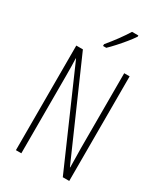

<svg xmlns="http://www.w3.org/2000/svg" viewBox="-230 -1042 977 1135"><g transform="rotate(30 258.5 -474.5)"><path d="M441 0H397L114 -647H112Q113 -623 113.5 -594Q114 -565 114 -526V0H77V-714H122L404 -72H406Q406 -108 405 -143.5Q404 -179 404 -202V-714H441ZM365 -941Q349 -917 326.5 -889.5Q304 -862 280 -835.5Q256 -809 237 -791H215V-803Q248 -843 273 -877Q298 -911 322 -949H365Z"/></g></svg>

Font: Noto Sans Myanmar UI ExtraCondensed ExtraLight
Style: Regular
Weight: 200
Width: 2
Designer: Monotype Design Team
Foundry: Monotype Imaging Inc.
Version: Version 2.103; ttfautohint (v1.8.4.7-5d5b)